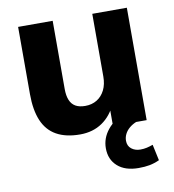

<svg xmlns="http://www.w3.org/2000/svg" viewBox="-78 -560 747 826"><g transform="rotate(-10 295.0 -147.0)"><path d="M239 11Q177 11 136 -12Q95 -35 75.5 -81.5Q56 -128 56 -197V-491H207V-193Q207 -164 215 -144.5Q223 -125 239.5 -115.5Q256 -106 282 -106Q311 -106 333 -119.5Q355 -133 367.5 -158Q380 -183 380 -217V-491H531V0H384V-96H399Q377 -45 336 -17Q295 11 239 11ZM462 197Q403 197 370 167.5Q337 138 337 89Q337 45 366 9Q395 -27 443 -45L485 0Q468 7 455 18Q442 29 435 43Q428 57 428 72Q428 95 444 107.5Q460 120 483 120Q498 120 511 117Q524 114 538 109L553 179Q531 189 510 193Q489 197 462 197Z"/></g></svg>

Font: Nunito Sans 12pt ExtraBold
Style: Regular
Weight: 800
Designer: Vernon Adams
Foundry: Vernon Adams
Version: Version 3.101;gftools[0.9.27]